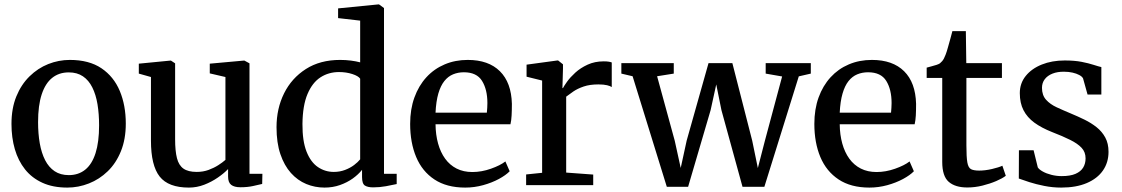

<svg xmlns="http://www.w3.org/2000/svg" viewBox="-20 -839 5082 870"><path d="M32 -277.5Q32 -348 54 -402Q76 -456 113.8 -493Q151.5 -530 198.8 -548.8Q246 -567.5 296.5 -567.5Q383.5 -567.5 439.5 -529.8Q495.5 -492 522.8 -426.8Q550 -361.5 550 -279Q550 -208.5 528 -154Q506 -99.5 468.2 -63Q430.5 -26.5 383 -7.8Q335.5 11 285 11Q220 11 172.2 -10.8Q124.5 -32.5 93.5 -71.5Q62.5 -110.5 47.2 -163Q32 -215.5 32 -277.5ZM292 -45.5Q335.5 -45.5 366.2 -70.2Q397 -95 413 -145.2Q429 -195.5 429 -271Q429 -322.5 421.8 -366.5Q414.5 -410.5 398.2 -443Q382 -475.5 355.8 -493.2Q329.5 -511 291.5 -511Q247.5 -511 216.5 -486.2Q185.5 -461.5 169 -411.5Q152.5 -361.5 152.5 -285.5Q152.5 -233.5 160.2 -189.5Q168 -145.5 184.5 -113.2Q201 -81 227.5 -63.2Q254 -45.5 292 -45.5Z M1069.5 9.5Q1041.5 9.5 1027.5 -1.5Q1013.5 -12.5 1013.5 -39V-73Q995.5 -54 967.2 -34.5Q939 -15 905.5 -2Q872 11 836 11Q743 11 703.5 -39Q664 -89 664 -202V-490L609 -505.5V-550.5L752.5 -564.5H754.5L773.5 -552V-208Q773.5 -155 781.8 -122.5Q790 -90 811.2 -75Q832.5 -60 871.5 -60Q900.5 -60 925 -69Q949.5 -78 969 -90.5Q988.5 -103 1001.5 -114.5V-490L930.5 -506.5V-550.5L1085 -564.5H1087.5L1110.5 -552V-51.5H1169L1168 -5.5Q1151 -1.5 1126.2 4Q1101.5 9.5 1069.5 9.5Z M1450.5 11Q1407 11 1367.8 -5.2Q1328.5 -21.5 1298.2 -55.2Q1268 -89 1250.5 -140.5Q1233 -192 1233 -262.5Q1233 -347 1267.2 -416Q1301.5 -485 1366 -526.2Q1430.5 -567.5 1521 -567.5Q1546.5 -567.5 1569.8 -564.5Q1593 -561.5 1612 -556.5V-745.5L1512 -757V-801L1694 -819H1697.5L1720 -802.5V-51.5H1777.5V-5Q1757 -0.5 1728.8 4.8Q1700.5 10 1671 10Q1646.5 10 1633.5 1.8Q1620.5 -6.5 1620.5 -37V-69.5Q1604 -48.5 1578.5 -30.2Q1553 -12 1520.5 -0.5Q1488 11 1450.5 11ZM1492.5 -60Q1520 -60 1543.5 -69Q1567 -78 1584.5 -91.2Q1602 -104.5 1612 -117V-482.5Q1604 -494.5 1576.5 -503.5Q1549 -512.5 1516 -512.5Q1469.5 -512.5 1432.5 -488.8Q1395.5 -465 1373.5 -413.2Q1351.5 -361.5 1350.5 -277.5Q1350 -200 1369 -152Q1388 -104 1420.5 -82Q1453 -60 1492.5 -60Z M2088 11Q2004 11 1948.5 -25.8Q1893 -62.5 1865.8 -127.5Q1838.5 -192.5 1838.5 -277.5Q1838.5 -344 1857.8 -397.2Q1877 -450.5 1912 -488.8Q1947 -527 1994.8 -547.2Q2042.5 -567.5 2099.5 -567.5Q2193.5 -567.5 2245.2 -516.2Q2297 -465 2299.5 -368.5Q2299.5 -338 2298.2 -315.5Q2297 -293 2293 -276H1953.5Q1954 -228.5 1965 -188.8Q1976 -149 1997 -120Q2018 -91 2049 -75.2Q2080 -59.5 2120.5 -59.5Q2162 -59.5 2204.5 -74.5Q2247 -89.5 2270 -107.5L2289.5 -63Q2272 -45 2240.5 -28Q2209 -11 2169.2 0Q2129.5 11 2088 11ZM1953.5 -328.5H2186Q2187 -338 2187.8 -350.2Q2188.5 -362.5 2188.5 -372Q2188.5 -433.5 2164.2 -472.5Q2140 -511.5 2082 -511.5Q2055.5 -511.5 2033 -502.2Q2010.5 -493 1993.5 -471.8Q1976.5 -450.5 1966.2 -415.2Q1956 -380 1953.5 -328.5Z M2364 0V-48.5L2436.5 -56V-474L2366 -491.5V-546L2505.5 -565H2509L2531 -547.5V-528L2528.5 -440H2531Q2535.5 -449 2549.5 -468.8Q2563.5 -488.5 2586.8 -509.8Q2610 -531 2642.5 -546Q2675 -561 2715.5 -561Q2730 -561 2738.5 -559.5Q2747 -558 2752 -556V-444.5Q2746 -449 2730.8 -452.8Q2715.5 -456.5 2691.5 -456.5Q2652.5 -456.5 2624.8 -447Q2597 -437.5 2578 -424.5Q2559 -411.5 2545.5 -401V-57L2668 -48V0Z M2795.5 -505.5V-553H3033V-505.5L2957.5 -493.5L3037.5 -201L3064.5 -78L3091.5 -202L3190.5 -553H3298.5L3388.5 -201.5L3414 -77.5L3446 -201.5L3524 -492.5L3449.5 -505.5V-553H3654V-505.5L3599.5 -493L3443.5 7.5H3344.5L3249 -340L3225.5 -456.5L3200 -340L3098 7.5H3001.5L2846.5 -493.5Z M3919.5 11Q3835.5 11 3780 -25.8Q3724.5 -62.5 3697.2 -127.5Q3670 -192.5 3670 -277.5Q3670 -344 3689.2 -397.2Q3708.5 -450.5 3743.5 -488.8Q3778.5 -527 3826.2 -547.2Q3874 -567.5 3931 -567.5Q4025 -567.5 4076.8 -516.2Q4128.5 -465 4131 -368.5Q4131 -338 4129.8 -315.5Q4128.5 -293 4124.5 -276H3785Q3785.5 -228.5 3796.5 -188.8Q3807.5 -149 3828.5 -120Q3849.5 -91 3880.5 -75.2Q3911.5 -59.5 3952 -59.5Q3993.5 -59.5 4036 -74.5Q4078.5 -89.5 4101.5 -107.5L4121 -63Q4103.5 -45 4072 -28Q4040.5 -11 4000.8 0Q3961 11 3919.5 11ZM3785 -328.5H4017.5Q4018.5 -338 4019.2 -350.2Q4020 -362.5 4020 -372Q4020 -433.5 3995.8 -472.5Q3971.5 -511.5 3913.5 -511.5Q3887 -511.5 3864.5 -502.2Q3842 -493 3825 -471.8Q3808 -450.5 3797.8 -415.2Q3787.5 -380 3785 -328.5Z M4363 10.5Q4308.5 10.5 4279 -15Q4249.5 -40.5 4249.5 -105.5V-486H4179V-532.5Q4189 -535.5 4201 -538.5Q4213 -541.5 4223.5 -545Q4234 -548.5 4239 -552Q4245 -557 4249.2 -562Q4253.5 -567 4257.2 -574Q4261 -581 4264.5 -590.5Q4269.5 -603 4275.2 -623.8Q4281 -644.5 4286.8 -665.2Q4292.5 -686 4295.5 -698H4356.5L4358.5 -553H4520V-486H4359V-180.5Q4359 -127.5 4363.2 -103.2Q4367.5 -79 4379.8 -72.5Q4392 -66 4417 -66Q4444 -66 4475 -73.2Q4506 -80.5 4522 -88L4537.5 -42.5Q4522 -30.5 4494 -18.5Q4466 -6.5 4431.8 2Q4397.5 10.5 4363 10.5Z M4788.5 11Q4750 11 4712.2 3.5Q4674.5 -4 4644 -13.8Q4613.5 -23.5 4596.5 -30L4597 -158H4663.5L4682.5 -80.5Q4688.5 -71 4705 -61.8Q4721.5 -52.5 4744.2 -46.8Q4767 -41 4790.5 -41Q4829.5 -41 4853.2 -51.2Q4877 -61.5 4888 -79.5Q4899 -97.5 4899 -121.5Q4899 -150 4881 -169.2Q4863 -188.5 4829.2 -205.2Q4795.5 -222 4747.5 -240.5Q4699.5 -259.5 4667 -283.2Q4634.5 -307 4617.8 -339.5Q4601 -372 4601 -417Q4601 -461.5 4627.8 -494.8Q4654.5 -528 4700.5 -546.5Q4746.5 -565 4804.5 -565Q4848.5 -565 4880.8 -558.8Q4913 -552.5 4935.2 -545.2Q4957.5 -538 4970.5 -535V-410.5H4908L4887.5 -484Q4883 -492.5 4870.2 -499.2Q4857.5 -506 4839.8 -510Q4822 -514 4802 -514Q4772 -514.5 4749.2 -505.5Q4726.5 -496.5 4714 -480Q4701.5 -463.5 4701.5 -441Q4701.5 -407.5 4720 -387Q4738.5 -366.5 4768.2 -352.8Q4798 -339 4830.5 -325.5Q4863 -312 4893.8 -297Q4924.5 -282 4949 -262.5Q4973.5 -243 4988.2 -216Q5003 -189 5003 -151Q5003 -103 4977.8 -66.5Q4952.5 -30 4904.5 -9.5Q4856.5 11 4788.5 11Z"/></svg>

Font: Merriweather 24pt Medium
Style: Regular
Weight: 500
Designer: Eben Sorkin
Foundry: Eben Sorkin
Version: Version 2.100